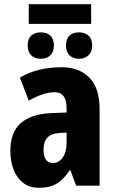

<svg xmlns="http://www.w3.org/2000/svg" viewBox="-20 -878 546 908"><path d="M411 -858V-765H116V-858ZM173 -725Q201 -725 218 -709.5Q235 -694 235 -662Q235 -633 218 -616.5Q201 -600 173 -600Q144 -600 127.5 -616.5Q111 -633 111 -662Q111 -694 127.5 -709.5Q144 -725 173 -725ZM354 -725Q381 -725 398.5 -709.5Q416 -694 416 -662Q416 -633 398.5 -616.5Q381 -600 354 -600Q325 -600 308.5 -616.5Q292 -633 292 -662Q292 -694 308.5 -709.5Q325 -725 354 -725ZM271 -560Q355 -560 403 -510.5Q451 -461 451 -363V0H340L313 -73H310Q291 -45 271 -26.5Q251 -8 225.5 1Q200 10 164 10Q119 10 89 -13.5Q59 -37 44 -76.5Q29 -116 29 -165Q29 -253 78.5 -296Q128 -339 221 -343L295 -346V-364Q295 -404 281 -423Q267 -442 238 -442Q213 -442 182 -432Q151 -422 116 -402L74 -511Q114 -535 163.5 -547.5Q213 -560 271 -560ZM261 -249Q222 -247 204 -227Q186 -207 186 -171Q186 -139 197 -123Q208 -107 230 -107Q258 -107 276.5 -133Q295 -159 295 -203V-251Z"/></svg>

Font: Noto Sans Display Condensed ExtraBold
Style: Regular
Weight: 800
Width: 3
Designer: Monotype Design Team
Foundry: Monotype Imaging Inc.
Version: Version 2.003